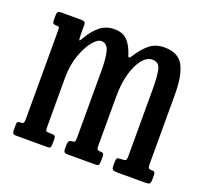

<svg xmlns="http://www.w3.org/2000/svg" viewBox="-98 -646 815 761"><g transform="rotate(20 310.0 -265.0)"><path d="M24 -15V-44Q24 -55 37 -55H38Q47.5 -55 50.8 -58.2Q54 -61.5 54 -74V-449Q54 -460 52 -462.5Q50 -465 40 -465H39Q30.5 -465 27.2 -468Q24 -471 24 -483V-499Q24 -512 27.2 -516Q30.5 -520 43 -520H124Q135 -520 139.5 -517.2Q144 -514.5 144 -503V-473Q144 -438 147.5 -440.8Q151 -443.5 159 -457.5Q178 -490 203 -510Q228 -530 263 -530Q298.5 -530 317.8 -510Q337 -490 348 -455Q352 -441 356.5 -444.8Q361 -448.5 366 -456.5Q386.5 -489 411.5 -509.5Q436.5 -530 474 -530Q532 -530 554 -489.8Q576 -449.5 576 -369V-77Q576 -63.5 578.8 -59.2Q581.5 -55 592 -55H596Q607 -55 607 -41V-22Q607 -7 602.8 -3.5Q598.5 0 584 0H468Q453.5 0 448.2 -3.2Q443 -6.5 443 -22V-36Q443 -48 446.2 -51.5Q449.5 -55 461 -55H463Q477.5 -55 481.8 -58Q486 -61 486 -75V-358Q486 -413.5 479.5 -440.8Q473 -468 446 -468Q422 -468 402.5 -443.2Q383 -418.5 371.5 -376.5Q360 -334.5 360 -283V-74Q360 -60 364.5 -57.5Q369 -55 374 -55H379Q382.5 -55 386.8 -52.5Q391 -50 391 -38V-20Q391 -8 388 -4Q385 0 372 0H259Q248.5 0 244.2 -3Q240 -6 240 -17V-32Q240 -46.5 244.8 -50.8Q249.5 -55 256 -55H258Q264.5 -55 267.2 -58.2Q270 -61.5 270 -75V-358Q270 -413.5 261.8 -440.8Q253.5 -468 230 -468Q213.5 -468 193.5 -443.2Q173.5 -418.5 158.8 -376.5Q144 -334.5 144 -283V-76Q144 -60.5 146.8 -57.8Q149.5 -55 165 -55H169Q179.5 -55 183.2 -52.2Q187 -49.5 187 -38V-18Q187 -11 185 -5.5Q183 0 175 0H38Q24 0 24 -15Z"/></g></svg>

Font: Besley* Condensed
Style: Regular
Weight: 400
Width: 3
Designer: Owen Earl
Foundry: indestructible type*
Version: Version 3.000; ttfautohint (v1.8.3)